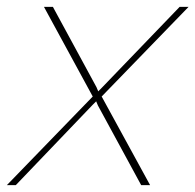

<svg xmlns="http://www.w3.org/2000/svg" viewBox="-64 -539 569 559"><path d="M206 -258 64 -519H90L217 -285L222 -273L230 -281L459 -519H485L232 -258L373 0H347L221 -232L216 -244L206 -234L-18 0H-44Z"/></svg>

Font: Raleway Thin Thin
Style: Italic
Weight: 250
Italic angle: -12°
Version: Version 4.026